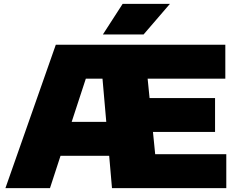

<svg xmlns="http://www.w3.org/2000/svg" viewBox="-20 -971 1231 991"><path d="M781 -175H1148V0H558L543.5 -167H292.5L238 0H8L268 -740H1143V-565H742L752 -465H1090V-290H769.5ZM350 -342H528.5L509 -565H423ZM511 -793 613 -951H857L721 -793Z"/></svg>

Font: Encode Sans Expanded Black
Style: Regular
Weight: 900
Width: 7
Designer: Multiple Designers
Foundry: Impallari Type
Version: Version 2.000